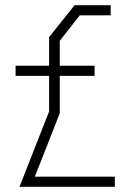

<svg xmlns="http://www.w3.org/2000/svg" viewBox="-20 -719 502 739"><path d="M55 0 169 -290V-427H40V-466H169V-576L267 -699H406V-660H287L210 -562V-466H344V-427H210V-283L114 -39H422V0Z"/></svg>

Font: Turret Road Light
Style: Regular
Weight: 300
Designer: Noponies
Foundry: Noponies
Version: Version 1.001; ttfautohint (v1.8)